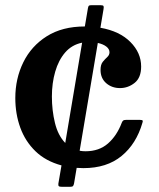

<svg xmlns="http://www.w3.org/2000/svg" viewBox="-20 -635 611 740"><path d="M39 -257Q39 -332 69.8 -394.8Q100.5 -457.5 160.2 -495.2Q220 -533 307 -533L319 -604Q320.5 -611.5 322.8 -613.2Q325 -615 334 -615H367.5Q377.5 -615 379 -611.5Q380.5 -608 379 -599.5L367 -528Q441 -515 482.5 -473.2Q524 -431.5 524 -378.5Q524 -335.5 498.8 -315.5Q473.5 -295.5 442.5 -295.5Q411 -295.5 389.2 -314.5Q367.5 -333.5 367.5 -365.5Q367.5 -386 376.2 -396.8Q385 -407.5 393.5 -415.2Q402 -423 402 -433.5Q402 -446 389.8 -455.5Q377.5 -465 357 -469.5L287 -54Q297.5 -52 309.5 -52Q362 -52 396.2 -82Q430.5 -112 449.5 -162.5Q452 -168.5 455.2 -170.8Q458.5 -173 467 -173H518Q527 -173 529.2 -171Q531.5 -169 529 -162Q505.5 -80.5 448.5 -33.8Q391.5 13 301.5 13Q288 13 275.5 12L265.5 71.5Q264 79.5 261.2 82.2Q258.5 85 249.5 85H219Q209.5 85 206.8 82.5Q204 80 205 72.5L217 2.5Q156 -14 116.8 -52Q77.5 -90 58.2 -143Q39 -196 39 -257ZM180 -263Q180 -209.5 191.8 -161.2Q203.5 -113 231.5 -84L296.5 -470.5Q257 -462.5 231.2 -432.8Q205.5 -403 192.8 -358.8Q180 -314.5 180 -263Z"/></svg>

Font: Besley SemiBold
Style: Regular
Weight: 600
Designer: Owen Earl
Foundry: indestructible type*
Version: Version 2.001; ttfautohint (v1.8.3)